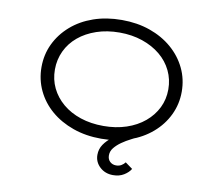

<svg xmlns="http://www.w3.org/2000/svg" viewBox="-94 -819 1294 1142"><g transform="rotate(10 552.5 -248.0)"><path d="M659 211Q611 211 579 181Q547 151 547 108Q547 73 566 45Q585 17 616.5 -6.5Q648 -30 686.5 -50.5Q725 -71 764 -88L785 -48Q759 -33 729 -18Q699 -3 673.5 15Q648 33 631.5 53.5Q615 74 615 99Q615 123 630 137Q645 151 667 151Q685 151 698.5 143Q712 135 721 123L765 155Q752 177 724.5 194Q697 211 659 211ZM552 10Q459 10 381.5 -17.5Q304 -45 247.5 -93.5Q191 -142 160 -207.5Q129 -273 129 -348Q129 -424 160 -489Q191 -554 247.5 -603.5Q304 -653 381.5 -680Q459 -707 552 -707Q645 -707 722 -680Q799 -653 856 -604Q913 -555 944.5 -489.5Q976 -424 976 -348Q976 -273 944.5 -207.5Q913 -142 856 -93Q799 -44 722 -17Q645 10 552 10ZM552 -67Q627 -67 690 -88Q753 -109 799 -147.5Q845 -186 870 -237Q895 -288 895 -348Q895 -408 870 -460Q845 -512 799 -550Q753 -588 690 -609.5Q627 -631 552 -631Q476 -631 413 -609.5Q350 -588 304.5 -550Q259 -512 234.5 -460Q210 -408 210 -348Q210 -288 234.5 -237Q259 -186 304.5 -147.5Q350 -109 413 -88Q476 -67 552 -67Z"/></g></svg>

Font: Lexend Zetta Light
Style: Regular
Weight: 300
Designer: Bonnie Shaver-Troup, Thomas Jockin
Foundry: Lexend
Version: Version 1.007